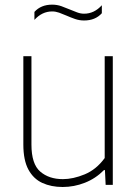

<svg xmlns="http://www.w3.org/2000/svg" viewBox="-20 -776 578 806"><path d="M243 9Q195 9 157.8 -8Q120.5 -25 99.2 -64.2Q78 -103.5 78 -169.5V-540H112V-169Q112 -87.5 148.8 -55.8Q185.5 -24 244 -24Q287 -24 335.8 -44.2Q384.5 -64.5 419.5 -112.5V-540H453.5V0H423.5L420.5 -62H416.5Q381.5 -26.5 336.2 -8.8Q291 9 243 9ZM333 -690Q313 -690 294.5 -696.5Q276 -703 259 -710.5Q243 -717.5 228.2 -722.8Q213.5 -728 199 -728Q156.5 -728 124.5 -692.5V-726Q152 -756.5 199 -756.5Q219.5 -756.5 237.8 -750Q256 -743.5 273.5 -736Q289 -729.5 303.8 -724Q318.5 -718.5 333 -718.5Q375.5 -718.5 407.5 -754V-720.5Q380 -690 333 -690Z"/></svg>

Font: Encode Sans Th
Style: Regular
Weight: 100
Designer: Multiple Designers
Foundry: Impallari Type
Version: Version 3.002; ttfautohint (v1.8.3) -l 8 -r 50 -G 200 -x 14 